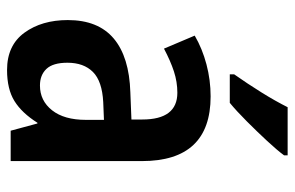

<svg xmlns="http://www.w3.org/2000/svg" viewBox="-162 -644 816 531"><g transform="rotate(90 245.5 -378.0)"><path d="M246 -553Q425 -553 425 -363V0H341L321 -74H319Q292 -31 259 -10.5Q226 10 173 10Q105 10 70 -38Q35 -86 35 -158Q35 -242 86 -285Q137 -328 235 -331L310 -334V-364Q310 -461 236 -461Q206 -461 177 -451.5Q148 -442 114 -424L78 -509Q114 -530 157.5 -541.5Q201 -553 246 -553ZM262 -256Q204 -253 178.5 -227.5Q153 -202 153 -157Q153 -117 170 -99Q187 -81 216 -81Q258 -81 284.5 -114.5Q311 -148 311 -208V-258ZM409 -756Q395 -737 369.5 -709.5Q344 -682 315.5 -653.5Q287 -625 264 -606H185V-618Q211 -655 235 -693.5Q259 -732 276 -766H409Z"/></g></svg>

Font: Noto Sans Gurmukhi Condensed SemiBold
Style: Regular
Weight: 600
Width: 3
Designer: Jelle Bosma - Monotype Design Team
Foundry: Monotype Imaging Inc.
Version: Version 2.004; ttfautohint (v1.8.4.7-5d5b)